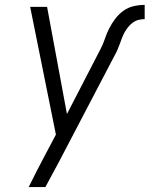

<svg xmlns="http://www.w3.org/2000/svg" viewBox="-20 -548 640 783"><path d="M97 215Q113 182 130 149Q147 116 164 84L208 1L103 -520H172L253 -83L390 -348Q401 -369 408 -390.5Q415 -412 425.5 -432.5Q436 -453 450.5 -472Q465 -491 484 -504.5Q503 -518 525.5 -523Q548 -528 570 -528V-470Q558 -470 545.5 -467Q533 -464 522 -456Q511 -448 502.5 -437.5Q494 -427 488 -416Q482 -405 477.5 -393Q473 -381 468.5 -369Q464 -357 459 -345Q454 -333 447 -321L221 111Q207 137 193 163Q179 189 165 215Z"/></svg>

Font: Iosevka Aile Light Oblique
Style: Regular
Weight: 300
Italic angle: -9°
Designer: Belleve Invis
Foundry: Belleve Invis
Version: Version 31.1.0; ttfautohint (v1.8.4)